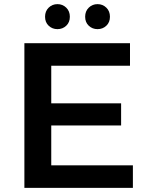

<svg xmlns="http://www.w3.org/2000/svg" viewBox="-20 -909 710 929"><path d="M218 -409H566V-302H218ZM228 -109H623V0H98V-700H609V-591H228ZM452 -768Q427 -768 409.5 -784.5Q392 -801 392 -828Q392 -855 409.5 -872Q427 -889 452 -889Q477 -889 494.5 -872Q512 -855 512 -828Q512 -801 494.5 -784.5Q477 -768 452 -768ZM258 -768Q233 -768 215.5 -784.5Q198 -801 198 -828Q198 -855 215.5 -872Q233 -889 258 -889Q283 -889 300.5 -872Q318 -855 318 -828Q318 -801 300.5 -784.5Q283 -768 258 -768Z"/></svg>

Font: MOST Montserrat SemiBold
Style: Regular
Weight: 600
Designer: Julieta Ulanovsky
Foundry: Julieta Ulanovsky
Version: Version 8.000;March 11, 2024;FontCreator 15.0.0.2926 64-bit